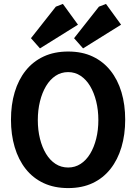

<svg xmlns="http://www.w3.org/2000/svg" viewBox="-20 -956 695 980"><path d="M328 4Q257 4 202.5 -21.5Q148 -47 111 -94Q74 -141 55 -205Q36 -269 36 -345Q36 -422 55 -485.5Q74 -549 111 -595.5Q148 -642 202.5 -667.5Q257 -693 328 -693Q399 -693 453 -667.5Q507 -642 544 -595.5Q581 -549 600 -485.5Q619 -422 619 -345Q619 -269 600 -205Q581 -141 544 -94Q507 -47 453 -21.5Q399 4 328 4ZM328 -101Q363 -101 391.5 -119.5Q420 -138 440 -171Q460 -204 471 -248Q482 -292 482 -343Q482 -394 471 -438.5Q460 -483 440 -516.5Q420 -550 391.5 -569Q363 -588 328 -588Q292 -588 263.5 -569Q235 -550 215 -516.5Q195 -483 184 -438.5Q173 -394 173 -343Q173 -292 184 -248Q195 -204 215 -171Q235 -138 263.5 -119.5Q292 -101 328 -101ZM184 -709 138 -761 265 -922 301 -936 378 -830ZM404 -709 358 -761 485 -922 521 -936 598 -830Z"/></svg>

Font: Kreon Light
Style: Bold
Weight: 700
Version: Version 2.002